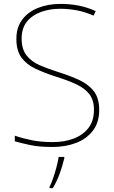

<svg xmlns="http://www.w3.org/2000/svg" viewBox="-20 -744 583 985"><path d="M489 -180Q489 -116 456.5 -73.5Q424 -31 369.5 -10.5Q315 10 250 10Q181 10 136.5 0.5Q92 -9 56 -19V-48Q96 -34 143.5 -24.5Q191 -15 252 -15Q309 -15 356.5 -32.5Q404 -50 433 -86.5Q462 -123 462 -181Q462 -231 438 -261.5Q414 -292 369.5 -312.5Q325 -333 263 -352Q205 -371 160 -392.5Q115 -414 89.5 -449.5Q64 -485 64 -544Q64 -604 94.5 -644Q125 -684 176.5 -704Q228 -724 291 -724Q338 -724 382.5 -715.5Q427 -707 471 -687L460 -664Q414 -684 371.5 -691.5Q329 -699 289 -699Q236 -699 191 -683Q146 -667 118.5 -633.5Q91 -600 91 -546Q91 -492 116 -460Q141 -428 183.5 -409.5Q226 -391 277 -375Q341 -355 388.5 -332.5Q436 -310 462.5 -274.5Q489 -239 489 -180ZM310 67Q301 106 286.5 146Q272 186 251 221H234V215Q242 200 252 171.5Q262 143 270 112.5Q278 82 281 61H310Z"/></svg>

Font: Noto Sans Oriya Thin
Style: Regular
Weight: 100
Designer: Amélie Bonet and Sol Matas
Foundry: Google LLC
Version: Version 2.006; ttfautohint (v1.8.4.7-5d5b)